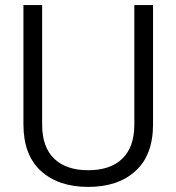

<svg xmlns="http://www.w3.org/2000/svg" viewBox="-20 -720 693 754"><path d="M145.5 -700V-230.8Q145.5 -142.5 192.6 -97Q239.8 -51.5 326.5 -51.5Q413.2 -51.5 460.4 -97Q507.5 -142.5 507.5 -230.8V-700H581V-231.8Q581 -111.5 512.5 -48.8Q444 14 326.5 14Q209 14 140.5 -48.8Q72 -111.5 72 -231.8V-700Z"/></svg>

Font: Space Grotesk Variable
Style: Regular
Weight: 400
Designer: Florian Karsten (Space Grotesk), Colophon Foundry (Space Mono)
Foundry: Florian Karsten
Version: Version 1.106